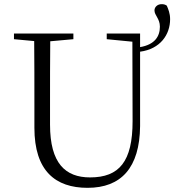

<svg xmlns="http://www.w3.org/2000/svg" viewBox="-20 -886 836 921"><path d="M220 -288V-389C220 -491 220 -591 221 -688L332 -698V-725H47V-698L144 -689C145 -590 145 -490 145 -389V-273C145 -66 246 15 400 15C561 15 650 -81 652 -281V-638C749 -651 796 -720 796 -794C796 -822 787 -843 780 -859C771 -865 764 -866 755 -866C735 -866 721 -852 721 -836C721 -812 747 -797 747 -758C747 -711 722 -672 652 -660V-725H492V-698L615 -686L616 -305C616 -111 552 -35 412 -35C294 -35 220 -102 220 -288Z"/></svg>

Font: Noto Serif CJK KR Light
Style: Regular
Weight: 300
Designer: Ryoko NISHIZUKA 西塚涼子 (kana & ideographs); Frank Grießhammer (Latin, Greek & Cyrillic); Wenlong ZHANG 张文龙 (bopomofo); San
Foundry: Adobe
Version: Version 2.001;hotconv 1.1.0;makeotfexe 2.6.0